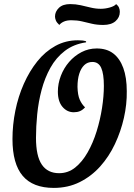

<svg xmlns="http://www.w3.org/2000/svg" viewBox="-20 -897 654 939"><path d="M243 22Q141 22 91 -37Q41 -96 41 -217Q41 -286 55 -355.5Q69 -425 96.5 -487Q124 -549 162.5 -597Q201 -645 251 -672.5Q301 -700 361 -700Q373 -700 382.5 -699Q392 -698 401 -695V-690Q340 -681 297 -648Q254 -615 226.5 -565.5Q199 -516 183.5 -457.5Q168 -399 162 -338.5Q156 -278 156 -223Q156 -134 184.5 -92Q213 -50 269 -50Q313 -50 347.5 -77.5Q382 -105 408.5 -151.5Q435 -198 452.5 -254.5Q470 -311 479 -369Q488 -427 488 -477Q488 -536 475 -565Q462 -594 432 -594Q408 -594 392 -578.5Q376 -563 367.5 -536Q359 -509 359 -472Q360 -432 370 -409.5Q380 -387 396 -372Q384 -359 371 -353.5Q358 -348 341 -348Q308 -348 285.5 -374.5Q263 -401 263 -449Q263 -488 277.5 -526Q292 -564 318 -594Q344 -624 378.5 -642Q413 -660 453 -660Q502 -660 534 -635.5Q566 -611 583 -564.5Q600 -518 600 -451Q601 -387 586 -320.5Q571 -254 542 -192.5Q513 -131 470 -83Q427 -35 370 -6.5Q313 22 243 22ZM485 -775Q454 -775 429 -781Q404 -787 380.5 -792.5Q357 -798 329 -798Q307 -798 292.5 -791.5Q278 -785 270 -775Q257 -787 253 -797.5Q249 -808 249 -816Q249 -840 268 -858.5Q287 -877 323 -877Q350 -877 374.5 -871.5Q399 -866 423.5 -860Q448 -854 473 -854Q495 -854 517.5 -860.5Q540 -867 548 -877Q558 -869 562 -859.5Q566 -850 566 -839Q566 -812 545 -793.5Q524 -775 485 -775Z"/></svg>

Font: Sansita Swashed Light
Style: Regular
Weight: 400
Version: Version 1.003